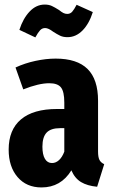

<svg xmlns="http://www.w3.org/2000/svg" viewBox="-20 -805 497 842"><path d="M437 -85 406 14Q363 10 335.5 -6.5Q308 -23 293 -58Q247 17 162 17Q96 17 57 -28.5Q18 -74 18 -149Q18 -236 72 -281.5Q126 -327 230 -327H262V-355Q262 -403 247.5 -421.5Q233 -440 196 -440Q150 -440 82 -413L48 -509Q89 -528 135.5 -538Q182 -548 224 -548Q318 -548 364 -502.5Q410 -457 410 -363V-141Q410 -116 416 -104Q422 -92 437 -85ZM262 -140V-243H244Q203 -243 184.5 -223.5Q166 -204 166 -162Q166 -127 177 -108.5Q188 -90 208 -90Q225 -90 239 -103Q253 -116 262 -140ZM213 -666Q192 -682 178 -682Q165 -682 156 -672.5Q147 -663 135 -641L65 -674Q81 -724 110 -754.5Q139 -785 176 -785Q194 -785 207 -779Q220 -773 239 -761Q250 -752 258 -748Q266 -744 275 -744Q288 -744 296.5 -753.5Q305 -763 316 -784L387 -752Q371 -701 342 -671.5Q313 -642 276 -642Q257 -642 243.5 -648.5Q230 -655 213 -666Z"/></svg>

Font: Fira Sans Extra Condensed
Style: Bold
Weight: 700
Width: 1
Designer: Carrois Corporate & Edenspiekermann AG
Foundry: Carrois Corporate GbR & Edenspiekermann AG
Version: Version 4.203